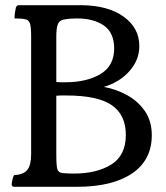

<svg xmlns="http://www.w3.org/2000/svg" viewBox="-20 -800 640 740"><path d="M35 -80Q25 -80 25 -90Q25 -94 27.5 -106Q30 -118 34 -125Q71 -127 85.5 -145.5Q100 -164 100 -205V-660Q100 -694 96 -708Q92 -722 78.5 -725.5Q65 -729 36 -729Q36 -742 38 -753.5Q40 -765 41 -770Q44 -780 52 -780H294Q397 -779 457 -735.5Q517 -692 517 -622Q517 -569 479 -526Q441 -483 380 -465Q426 -457 468.5 -434Q511 -411 538 -372.5Q565 -334 565 -279Q565 -183 489 -131.5Q413 -80 276 -80ZM220 -133Q231 -132 242.5 -131.5Q254 -131 264 -131Q353 -131 409 -166Q465 -201 465 -280Q465 -357 411 -394.5Q357 -432 235 -432Q222 -432 213 -432Q204 -432 197 -431V-205Q197 -161 201 -148Q205 -135 220 -133ZM197 -484Q204 -483 212.5 -483Q221 -483 233 -483Q314 -483 367 -514.5Q420 -546 420 -613Q420 -674 380.5 -701.5Q341 -729 276 -729Q263 -729 250 -728Q237 -727 223 -724Q207 -720 202 -704Q197 -688 197 -660Z"/></svg>

Font: Gowun Batang
Style: Bold
Weight: 700
Designer: Yanghee Ryu
Foundry: Yanghee Ryu
Version: Version 2.000